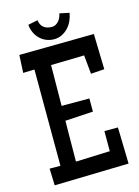

<svg xmlns="http://www.w3.org/2000/svg" viewBox="-127 -915 718 991"><g transform="rotate(-15 232.5 -419.5)"><path d="M440.9 -506.8 368.7 -502 358.9 -602.5 181.2 -598.6 179.2 -380.9H327.6V-310.5L178.2 -301.8L176.3 -84L358.9 -90.8V-198.2H431.2L436 -3.9L38.6 5.9L35.6 -84H93.3L92.3 -598.6L31.7 -596.7L36.6 -691.4L436 -696.3ZM343.3 -834.5Q339.8 -813 330.8 -793Q321.8 -772.9 307.4 -757.6Q293 -742.2 273.9 -732.7Q254.9 -723.1 231.9 -723.1Q209 -723.1 189.5 -731.4Q169.9 -739.7 155.5 -754.2Q141.1 -768.6 132.3 -787.8Q123.5 -807.1 121.6 -829.6L173.3 -840.3Q177.2 -813 193.8 -800.3Q210.4 -787.6 236.8 -787.6Q248 -787.6 257.3 -792.7Q266.6 -797.9 273.7 -806.2Q280.8 -814.5 285.2 -824.7Q289.6 -835 291.5 -845.2Z"/></g></svg>

Font: Maiden Orange
Style: Regular
Weight: 400
Designer: Astigmatic (AOETI)
Foundry: Astigmatic (AOETI)
Version: Version 1.001